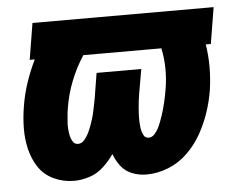

<svg xmlns="http://www.w3.org/2000/svg" viewBox="-44 -582 807 642"><g transform="rotate(-5 360.0 -261.0)"><path d="M180 8Q205 8 231.5 -0.5Q258 -9 279 -28.5Q300 -48 315 -70Q323 -48 337.5 -29Q352 -10 375 -1Q398 8 423 8Q460 8 496.5 -6.5Q533 -21 561.5 -49Q590 -77 609 -111Q628 -145 640 -181Q652 -217 658 -253Q664 -293 664 -332Q664 -371 658 -408H675L695 -530H87L67 -408H84Q66 -371 53 -332Q40 -293 34 -254Q28 -218 27.5 -182Q27 -146 35 -112Q43 -78 61.5 -50Q80 -22 112 -7Q144 8 180 8ZM204 -114Q192 -114 186 -124Q180 -134 178 -144.5Q176 -155 175 -166.5Q174 -178 175 -189.5Q176 -201 177 -213Q178 -225 180 -236Q187 -281 204 -324.5Q221 -368 247 -408H509Q516 -375 516.5 -340Q517 -305 511 -270Q509 -259 507 -248.5Q505 -238 502.5 -227.5Q500 -217 497 -206Q494 -195 490.5 -184.5Q487 -174 483 -163.5Q479 -153 474 -143Q469 -133 460.5 -123.5Q452 -114 441 -114Q429 -114 423.5 -125Q418 -136 416.5 -147Q415 -158 414.5 -170Q414 -182 414.5 -193.5Q415 -205 416 -217Q417 -229 418.5 -241Q420 -253 422 -265L436 -345H286L273 -265Q271 -253 268.5 -241Q266 -229 263.5 -217Q261 -205 257.5 -193.5Q254 -182 249.5 -170Q245 -158 239.5 -146.5Q234 -135 225 -124.5Q216 -114 204 -114Z"/></g></svg>

Font: Iosevka Sparkle Heavy
Style: Italic
Weight: 900
Italic angle: -9°
Designer: Belleve Invis
Foundry: Belleve Invis
Version: Version 4.5.0; ttfautohint (v1.8.3)